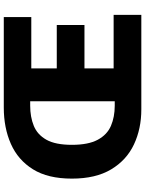

<svg xmlns="http://www.w3.org/2000/svg" viewBox="107 -892 785 1040"><g transform="rotate(-90 500.0 -372.5)"><path d="M427 0Q322 0 237 -40Q152 -80 102 -163.5Q52 -247 52 -376Q52 -506 102.5 -587Q153 -668 240 -706.5Q327 -745 437 -745H927V-596H649V-458H884V-308H649V-150H939V0ZM447 -144H471V-602H447Q386 -602 338 -582.5Q290 -563 262.5 -514Q235 -465 235 -376Q235 -287 262.5 -236Q290 -185 338 -164.5Q386 -144 447 -144Z"/></g></svg>

Font: Noto Sans HK Thin Black
Style: Regular
Weight: 900
Version: Version 2.004-H2;hotconv 1.0.118;makeotfexe 2.5.65603